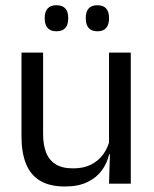

<svg xmlns="http://www.w3.org/2000/svg" viewBox="-20 -684 573 715"><path d="M140.5 -488V-184.5Q140.5 -146 151.2 -117.2Q162 -88.5 186.5 -72.8Q211 -57 252.5 -57Q291.5 -57 319.5 -71.2Q347.5 -85.5 365.2 -110.5Q383 -135.5 389.5 -167L404 -109.5H386.5Q379 -76.5 359 -49.2Q339 -22 305.2 -5.8Q271.5 10.5 222 10.5Q164.5 10.5 128.8 -11.2Q93 -33 76.5 -74.8Q60 -116.5 60 -175.5V-488ZM467 -488V0H386L389.5 -117L386 -122V-488ZM190 -567.5Q168.5 -567.5 157.5 -579.8Q146.5 -592 146.5 -614.5V-618Q146.5 -640.5 157.5 -652.5Q168.5 -664.5 190 -664.5Q212.5 -664.5 223.2 -652.5Q234 -640.5 234 -618V-614.5Q234 -592 223.2 -579.8Q212.5 -567.5 190 -567.5ZM343 -567.5Q321 -567.5 310.2 -579.8Q299.5 -592 299.5 -614.5V-618Q299.5 -640.5 310.2 -652.5Q321 -664.5 343 -664.5Q364.5 -664.5 375.2 -652.5Q386 -640.5 386 -618V-614.5Q386 -592 375.2 -579.8Q364.5 -567.5 343 -567.5Z"/></svg>

Font: Anek Odia
Style: Regular
Weight: 400
Designer: Yesha Goshar & Mahesh Sahu (Odia), Yesha Goshar (Latin)
Foundry: Ek Type
Version: Version 1.003